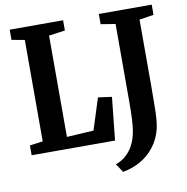

<svg xmlns="http://www.w3.org/2000/svg" viewBox="-97 -837 1090 1119"><g transform="rotate(-10 448.0 -277.5)"><path d="M33 0V-58L110.5 -68.5V-669L34 -682.5V-743H350V-682.5L254 -669V-69.5L413 -79L472 -265L553 -254L526.5 0ZM507.5 137Q532.5 129 555.5 112.2Q578.5 95.5 597.2 69.5Q616 43.5 627.5 8.5Q635 -14 639.2 -41.2Q643.5 -68.5 645.5 -108.2Q647.5 -148 647.5 -206.5V-668.5L561.5 -682.5V-743H874.5V-682.5L789.5 -669.5V-278Q789.5 -187 787.8 -122.2Q786 -57.5 776 -19.5Q762 34.5 729.2 77.8Q696.5 121 648.5 149.2Q600.5 177.5 541 188Z"/></g></svg>

Font: Merriweather 24pt SemiCondensed
Style: Bold
Weight: 700
Width: 4
Designer: Eben Sorkin
Foundry: Eben Sorkin
Version: Version 2.100